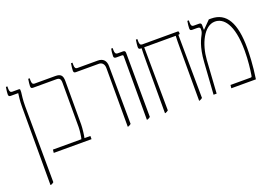

<svg xmlns="http://www.w3.org/2000/svg" viewBox="-116 -996 2278 1585"><g transform="rotate(-20 1023.5 -203.5)"><path d="M93 240H99C109 236 117 232 123 226L119 -445C119 -498 125 -539 128 -564V-583C128 -589 124 -592 118 -592H59C44 -592 37 -603 37 -627V-647H24C20 -625 17 -597 17 -585C17 -571 21 -564 36 -564H102V-563C99 -540 93 -502 93 -445Z M209 0H541V-28H489C493 -41 502 -110 502 -143V-525C502 -574 485 -592 438 -592H255C240 -592 233 -603 233 -627V-647H220C216 -625 213 -597 213 -585C213 -571 217 -564 232 -564H436C463 -564 475 -555 475 -518V-130C475 -102 467 -41 462 -28H212Z M857 6H862C872 2 881 -2 887 -8L883 -516C883 -565 858 -592 811 -592H631C616 -592 609 -603 609 -627V-647H596C592 -625 589 -597 589 -585C589 -571 593 -564 608 -564H810C836 -564 857 -547 857 -509Z M1025 6H1031C1042 2 1050 -2 1056 -8L1053 -571C1053 -584 1048 -592 1033 -592H985C970 -592 962 -603 962 -627V-647H949C946 -635 942 -606 942 -582C942 -570 949 -564 963 -564H1013C1023 -564 1025 -560 1025 -550Z M1184 6H1189C1199 2 1208 -2 1214 -8L1209 -564H1486V-563C1484 -535 1484 -502 1484 -444V6H1489C1499 2 1508 -2 1514 -8L1509 -564L1522 -567V-583C1522 -589 1518 -592 1512 -592H1201C1186 -592 1179 -603 1179 -627V-647H1166C1162 -625 1159 -597 1159 -585C1159 -571 1163 -564 1178 -564H1186V-563C1185 -535 1184 -502 1184 -444Z M1613 0H1640L1659 -291C1668 -422 1732 -564 1829 -564C1902 -564 1979 -493 1979 -252C1979 -170 1969 -89 1962 -47C1959 -30 1959 -28 1947 -28H1772L1769 0H1985C2003 -118 2006 -220 2006 -268C2006 -486 1944 -598 1809 -598H1789L1723 -531L1721 -532V-571C1721 -584 1716 -592 1702 -592H1653C1638 -592 1631 -603 1631 -627V-647H1618C1614 -625 1611 -597 1611 -585C1611 -571 1615 -564 1630 -564H1671C1692 -564 1700 -559 1700 -547C1700 -527 1699 -519 1690 -501C1677 -475 1641 -416 1632 -280Z"/></g></svg>

Font: Noto Serif Hebrew Condensed Thin
Style: Regular
Weight: 100
Width: 3
Designer: Monotype Design Team
Foundry: Monotype Imaging Inc.
Version: Version 2.004